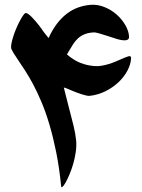

<svg xmlns="http://www.w3.org/2000/svg" viewBox="-20 -741 597 805"><path d="M521 -588.4Q521.5 -579.1 516.4 -575.4Q511.2 -571.8 502 -571.8Q489.3 -571.8 471.2 -577.1Q453.1 -582.5 435.1 -588.9Q416 -594.7 398.2 -600.3Q380.4 -606 370.6 -605Q348.6 -603.5 333.3 -596.9Q317.9 -590.3 306.4 -579.6Q294.9 -568.8 286.1 -554.9Q277.3 -541 268.1 -525.4Q266.1 -522 264.4 -519Q262.7 -516.1 260.7 -512.7Q288.6 -488.8 316.7 -477.5Q344.7 -466.3 377 -463.9Q392.1 -462.9 407.2 -465.6Q422.4 -468.3 436.5 -472.7Q450.7 -477.1 463.6 -482.4Q476.6 -487.8 487.3 -492.7Q506.3 -501 517.6 -504.6Q528.8 -508.3 529.8 -498.5Q528.8 -473.1 515.1 -446.5Q501.5 -419.9 477.8 -397.2Q454.1 -374.5 422.4 -358.6Q390.6 -342.8 354 -338.9Q348.1 -338.9 339.4 -341.1Q330.6 -343.3 320.3 -346.4Q310.1 -349.6 299.6 -353.8Q289.1 -357.9 279.8 -361.8Q269 -366.2 261.2 -369.6Q253.4 -373 247.6 -374Q253.4 -350.6 258.8 -329.3Q264.2 -308.1 269.5 -287.6Q280.3 -247.6 288.3 -214.1Q296.4 -180.7 299.3 -151.4Q301.3 -128.9 297.6 -103.5Q293.9 -78.1 287.1 -54.4Q280.3 -30.8 271.5 -10Q262.7 10.7 255.1 24.2Q247.6 37.6 242.2 42.2Q236.8 46.9 236.3 39.1Q228.5 -39.1 215.6 -103Q202.6 -167 187 -219.5Q171.4 -272 153.8 -313.5Q136.2 -355 118.9 -387.5Q101.6 -419.9 85.4 -444.8Q69.3 -469.7 56.6 -488.3Q45.9 -503.9 38.1 -516.4Q30.3 -528.8 26.9 -538.1Q25.4 -545.9 28.1 -559.3Q30.8 -572.8 35.9 -588.9Q41 -605 48.1 -621.6Q55.2 -638.2 62.5 -652.1Q69.8 -666 76.4 -675.5Q83 -685.1 87.4 -686.5Q92.3 -686.5 98.9 -681.9Q105.5 -677.2 113 -669.7Q120.6 -662.1 128.7 -652.6Q136.7 -643.1 144.5 -633.3Q147.9 -627.4 152.3 -623Q154.8 -619.1 157 -616Q159.2 -612.8 161.1 -609.9Q168 -601.6 173.1 -594.5Q178.2 -587.4 183.6 -581.5Q199.7 -616.7 219 -641.8Q238.3 -667 260.5 -683.8Q282.7 -700.7 307.4 -709.5Q332 -718.3 358.9 -720.7Q388.7 -723.1 417.2 -711.7Q445.8 -700.2 468.3 -680.7Q490.7 -661.1 505.1 -636.5Q519.5 -611.8 521 -588.4Z"/></svg>

Font: XB Khoramshahr
Style: Bold
Weight: 700
Designer: Behnam
Foundry: Irmug
Version: Version 8.005 2009